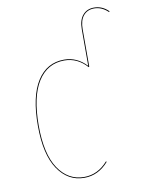

<svg xmlns="http://www.w3.org/2000/svg" viewBox="-84 -791 637 859"><g transform="rotate(-10 234.5 -361.5)"><path d="M403.3 -733.4Q440.9 -733.4 469.2 -705.1L466.8 -701.7Q438 -729.5 403.3 -729.5Q372.6 -729.5 354.7 -708.3Q336.9 -687 336.9 -646.5V-477.1V-477.5V-477.1L334 -475.1Q291 -523.4 231.4 -523.4Q154.3 -523.4 111.3 -455.3Q68.4 -387.2 68.4 -255.9Q68.4 -127 112.5 -60.8Q156.7 5.4 229.5 5.4Q291.5 5.4 336.9 -46.4L339.8 -43.9Q293.5 9.3 229.5 9.3Q155.3 9.3 109.9 -58.1Q64.5 -125.5 64.5 -255.9Q64.5 -389.2 108.4 -458.3Q152.3 -527.3 231.4 -527.3Q289.6 -527.3 333 -481V-647Q333 -689 352.1 -711.2Q371.1 -733.4 403.3 -733.4Z"/></g></svg>

Font: Fira Sans Compressed Four
Style: Regular
Weight: 100
Width: 1
Designer: Carrois Corporate & Edenspiekermann AG
Foundry: Carrois Corporate GbR & Edenspiekermann AG
Version: Version 4.203;PS 004.203;hotconv 1.0.88;makeotf.lib2.5.64775